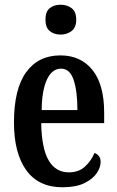

<svg xmlns="http://www.w3.org/2000/svg" viewBox="-20 -781 495 811"><path d="M244 10Q143 10 91 -62Q39 -134 39 -264Q39 -405 90.5 -476Q142 -547 235 -547Q321 -547 370.5 -485.5Q420 -424 420 -305V-261H154Q156 -154 185.5 -103.5Q215 -53 271 -53Q312 -53 338.5 -77Q365 -101 379 -135Q390 -131 397.5 -122Q405 -113 405 -97Q405 -74 388.5 -49.5Q372 -25 336.5 -7.5Q301 10 244 10ZM307 -316Q307 -396 291 -443.5Q275 -491 238 -491Q200 -491 178.5 -445.5Q157 -400 156 -316ZM236 -635Q208 -635 190 -650Q172 -665 172 -698Q172 -732 190 -746.5Q208 -761 236 -761Q263 -761 282.5 -746.5Q302 -732 302 -698Q302 -665 282.5 -650Q263 -635 236 -635Z"/></svg>

Font: Noto Serif Myanmar ExtraCondensed SemiBold
Style: Regular
Weight: 600
Width: 2
Designer: Ben Mitchell and the Monotype Design Team
Foundry: Monotype Imaging Inc.
Version: Version 2.106; ttfautohint (v1.8.4.7-5d5b)